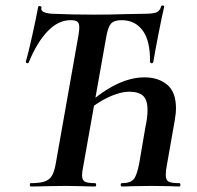

<svg xmlns="http://www.w3.org/2000/svg" viewBox="-20 -675 714 695"><path d="M91 -12Q124 -12 141.5 -18Q159 -24 168 -39Q177 -54 182 -84L264 -547Q267 -565 267 -576Q267 -591 260 -596.5Q253 -602 235 -602Q191 -602 152.5 -562Q114 -522 84 -449Q83 -446 79 -446Q76 -446 74.5 -448.5Q73 -451 74 -454Q82 -480 96.5 -545.5Q111 -611 118 -649Q118 -653 124 -653Q126 -653 128.5 -651.5Q131 -650 130 -647Q127 -635 142 -630Q157 -625 175 -625Q241 -622 324 -622Q379 -622 439 -624L498 -625Q531 -625 544.5 -629.5Q558 -634 563 -651Q564 -656 570 -655Q576 -654 574 -649Q567 -620 554 -554Q541 -488 535 -451Q533 -446 530 -446Q523 -446 523 -453Q524 -527 496.5 -564.5Q469 -602 420 -602Q392 -602 381 -588.5Q370 -575 364 -538L282 -77Q277 -52 277 -41Q277 -23 287 -17.5Q297 -12 324 -12Q328 -12 328 -6Q328 0 324 0Q297 0 281 -1L219 -2L144 -1Q125 0 91 0Q88 0 88 -6Q88 -12 91 -12ZM421 -12Q452 -12 464 -26.5Q476 -41 484 -84L506 -213Q514 -248 514 -277Q514 -314 497.5 -328.5Q481 -343 449 -343Q415 -343 372 -323Q329 -303 284 -263L274 -276Q397 -395 503 -395Q553 -395 585 -368.5Q617 -342 617 -283Q617 -264 612 -236L584 -77Q580 -57 580 -42Q580 -23 590.5 -17.5Q601 -12 629 -12Q633 -12 633 -6Q633 0 629 0Q611 0 599 -1L527 -2L458 -1Q443 0 421 0Q417 0 417 -6Q417 -12 421 -12Z"/></svg>

Font: Cormorant Infant
Style: Bold Italic
Weight: 700
Italic angle: -10°
Designer: Christian Thalmann (Catharsis Fonts)
Foundry: Catharsis Fonts
Version: Version 4.000